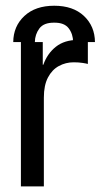

<svg xmlns="http://www.w3.org/2000/svg" viewBox="-20 -666 359 686"><path d="M54.7 0V-515.6H132.8V-434.6H134.8Q148.9 -474.6 179.7 -499Q210.4 -523.4 258.8 -523.4Q270 -523.4 279.5 -522.5Q289.1 -521.5 293.9 -520.5V-437.5Q289.1 -439 275.1 -441.2Q261.2 -443.4 243.2 -443.4Q214.8 -443.4 190.4 -430.2Q166 -417 151.4 -389.2Q136.7 -361.3 136.7 -317.4V0ZM27.3 -515.6Q27.8 -572.3 67.1 -608.9Q106.4 -645.5 173.8 -645.5Q241.2 -645.5 280 -608.9Q318.8 -572.3 319.3 -515.6H241.2Q241.2 -543.9 225.6 -564.7Q210 -585.4 173.8 -585Q136.2 -585.4 120.6 -564.2Q105 -543 104.5 -515.6Z"/></svg>

Font: Inter Display V
Style: Regular
Weight: 400
Designer: Rasmus Andersson
Foundry: rsms
Version: Version 3.015;git-src